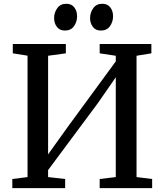

<svg xmlns="http://www.w3.org/2000/svg" viewBox="-20 -970 848 990"><path d="M43.5 0V-47L122 -57V-683L46 -695V-743H319.5V-695L228 -682.5V-174L328.5 -314.5L577 -653.5V-682.5L494 -695V-743H760.5V-695L684 -682.5V-57L764.5 -47V0H494V-47L577 -57V-571.5L485.5 -439.5L228 -93V-57L316 -47V0ZM314 -812.5Q288 -812.5 273.5 -831.2Q259 -850 259 -876.5Q259 -905 275.2 -927.8Q291.5 -950.5 321.5 -950.5H322.5Q349 -950.5 363.2 -931.8Q377.5 -913 377.5 -886.5Q377.5 -857.5 361.5 -835Q345.5 -812.5 315 -812.5ZM499.5 -812.5Q473.5 -812.5 459 -831.2Q444.5 -850 444.5 -876.5Q444.5 -905 460.8 -927.8Q477 -950.5 507 -950.5H508Q534.5 -950.5 548.8 -931.8Q563 -913 563 -886.5Q563 -857.5 547 -835Q531 -812.5 500.5 -812.5Z"/></svg>

Font: Merriweather 28pt
Style: Regular
Weight: 400
Version: Version 2.100